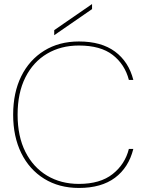

<svg xmlns="http://www.w3.org/2000/svg" viewBox="-20 -917 724 949"><path d="M370 12Q272 12 198.5 -33.5Q125 -79 85 -160.5Q45 -242 45 -350Q45 -459 85 -540Q125 -621 198.5 -666.5Q272 -712 370 -712Q481 -712 548.5 -662Q616 -612 639 -522H617Q597 -599 537 -645.5Q477 -692 370 -692Q281 -692 212.5 -651.5Q144 -611 105.5 -534.5Q67 -458 67 -350Q67 -243 105.5 -166.5Q144 -90 212.5 -49Q281 -8 370 -8Q475 -8 536.5 -56.5Q598 -105 617 -181H639Q616 -89 548.5 -38.5Q481 12 370 12ZM248 -743V-768L435 -897V-872Z"/></svg>

Font: DM Sans 28pt Thin
Style: Regular
Weight: 250
Version: Version 4.004;gftools[0.9.30]